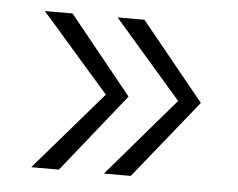

<svg xmlns="http://www.w3.org/2000/svg" viewBox="-37 -476 574 463"><g transform="rotate(5 250.0 -244.0)"><path d="M273 -245 121 -55H54L218 -245L54 -433H121ZM448 -245 295 -55H230L393 -245L230 -433H295Z"/></g></svg>

Font: Kaisei HarunoUmi
Style: Regular
Weight: 400
Designer: Font-Kai, 金井和夫
Foundry: KAZUO KANAI
Version: Version 5.003